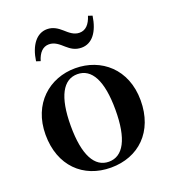

<svg xmlns="http://www.w3.org/2000/svg" viewBox="-147 -909 916 1032"><g transform="rotate(-20 311.5 -392.5)"><path d="M311 16.2C468.7 16.2 583.4 -90.2 583.4 -269.8C583.4 -449.1 459 -551.9 311 -551.9C163.7 -551.9 39.6 -447.6 39.6 -269.8C39.6 -92.4 152.5 16.2 311 16.2ZM311 -17.5C230.3 -17.5 183.2 -100.3 183.2 -268.1C183.2 -436.6 230.3 -518 311 -518C392.2 -518 438.7 -436.6 438.7 -268.1C438.7 -100.3 392.2 -17.5 311 -17.5ZM126.7 -658.7 150.4 -651C163.6 -695.7 187.6 -721 222.3 -721C254.5 -721 277.3 -700.5 301.5 -678.9C322.7 -660.6 345.7 -643.8 382.7 -643.8C443 -643.8 483 -696.4 496.2 -785.5L472.6 -793.3C458.6 -748.1 434.7 -723 399.9 -723C368 -723 345.2 -743.2 321.4 -764.6C300.2 -783.2 275.2 -801 240.7 -801C180.7 -801 139.2 -746.4 126.7 -658.7Z"/></g></svg>

Font: Source Han Serif CN VF
Style: Regular
Weight: 250
Designer: Ryoko NISHIZUKA 西塚涼子 (kana & ideographs); Frank Grießhammer (Latin, Greek & Cyrillic); Wenlong ZHANG 张文龙 (bopomofo); San
Foundry: Adobe
Version: Version 2.002;hotconv 1.1.0;makeotfexe 2.6.0